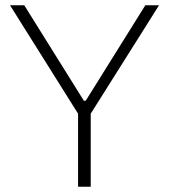

<svg xmlns="http://www.w3.org/2000/svg" viewBox="-20 -708 641 728"><path d="M276 0V-277L18 -688H72L298 -326H305L531 -688H583L324 -277V0Z"/></svg>

Font: Saira Thin ExtraLight
Style: Regular
Weight: 250
Version: Version 1.101